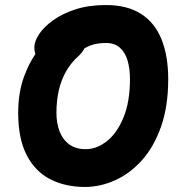

<svg xmlns="http://www.w3.org/2000/svg" viewBox="-20 -731 740 762"><path d="M317 11Q239.2 11 179.3 -19.7Q119.4 -50.4 85.8 -115.6Q52.2 -180.8 52.2 -282.8Q52.2 -364.8 76 -428.6Q99.8 -492.4 135.4 -536.5Q171 -580.6 207.3 -603.4Q243.6 -626.2 268.4 -626.2Q299 -626.2 311.9 -615.9Q324.8 -605.6 324.8 -579.6Q324.8 -559.4 316.4 -541.8Q308 -524.2 294 -510.8Q262.2 -483 242.3 -447.9Q222.4 -412.8 213.2 -371.8Q204 -330.8 204 -282.8Q204 -241.8 216.6 -209.2Q229.2 -176.6 255 -157.8Q280.8 -139 320.2 -139Q364.2 -139 404.4 -170.9Q444.6 -202.8 470.2 -265Q495.8 -327.2 495.8 -417Q495.8 -457.4 486.6 -489.8Q477.4 -522.2 456.3 -541.3Q435.2 -560.4 400 -560.4Q364 -560.4 337.8 -550.1Q311.6 -539.8 291.6 -522.4Q271.6 -505 251.8 -485Q239.6 -473.8 225.6 -465.7Q211.6 -457.6 196.6 -457.6Q165 -457.6 140.7 -482.9Q116.4 -508.2 116.4 -543.8Q116.4 -567.2 135.4 -595.8Q154.4 -624.4 191.1 -650.8Q227.8 -677.2 280.4 -694.1Q333 -711 400 -711Q485.8 -711 540.6 -675.4Q595.4 -639.8 621.5 -573.9Q647.6 -508 647.6 -417Q647.6 -309 619.2 -228.5Q590.8 -148 543.3 -95Q495.8 -42 436.7 -15.5Q377.6 11 317 11Z"/></svg>

Font: Shantell Sans Light
Style: Regular
Weight: 300
Designer: Stephen Nixon, Anya Danilova, Shantell Martin
Foundry: Arrow Type
Version: Version 1.011;[c5ecc13dd]